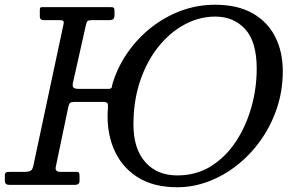

<svg xmlns="http://www.w3.org/2000/svg" viewBox="-48 -780 1258 810"><path d="M284 -405H408.5Q423 -405 424 -413.2Q425 -421.5 428.5 -433Q450 -500.5 491.5 -559.8Q533 -619 590 -664Q647 -709 715.5 -734.5Q784 -760 860 -760Q954 -760 1017.5 -724Q1081 -688 1113 -624.8Q1145 -561.5 1145 -480Q1145 -398 1120.5 -324.5Q1096 -251 1052.8 -189.8Q1009.5 -128.5 953 -83.8Q896.5 -39 831.8 -14.5Q767 10 700 10Q597 10 529.2 -34.5Q461.5 -79 430.5 -155.5Q399.5 -232 407.5 -327Q408.5 -340 404.8 -345Q401 -350 386.5 -350H266Q252 -350 247.5 -345.8Q243 -341.5 240 -328L187.5 -77Q182.5 -55 206.5 -55H276.5Q283.5 -55 285.5 -50.5Q287.5 -46 287.5 -39V-16Q287.5 0 267.5 0H-7.5Q-27.5 0 -27.5 -16V-41Q-27.5 -49 -23 -52Q-18.5 -55 -4.5 -55H58.5Q71.5 -55 80.2 -59.2Q89 -63.5 92.5 -80L220 -678Q222 -687.5 219.2 -691.2Q216.5 -695 205 -695H137Q120 -695 120 -710V-737Q120 -747 123.2 -748.5Q126.5 -750 135 -750H417Q428.5 -750 431.8 -747.2Q435 -744.5 435 -733V-716Q435 -703 429.2 -699Q423.5 -695 414 -695H339Q327 -695 322.2 -691.8Q317.5 -688.5 315 -677L260 -432Q256.5 -416.5 261.8 -410.8Q267 -405 284 -405ZM515 -255Q515 -152.5 564.8 -96.2Q614.5 -40 700 -40Q780.5 -40 842.8 -79.2Q905 -118.5 947.8 -183.8Q990.5 -249 1012.8 -328.8Q1035 -408.5 1035 -490Q1035 -604 986.5 -657Q938 -710 860 -710Q793 -710 731 -676.8Q669 -643.5 620.2 -582.8Q571.5 -522 543.2 -438.5Q515 -355 515 -255Z"/></svg>

Font: Besley
Style: Italic
Weight: 400
Italic angle: -13°
Designer: Owen Earl
Foundry: indestructible type*
Version: Version 4.000; ttfautohint (v1.8.4.7-5d5b)